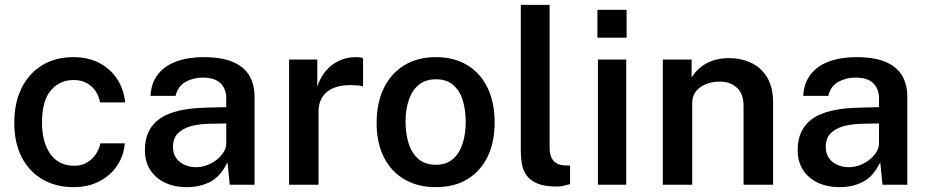

<svg xmlns="http://www.w3.org/2000/svg" viewBox="-20 -763 3841 793"><path d="M283.5 -527Q344 -527 390 -503Q436 -479 463.8 -436.5Q491.5 -394 497 -340H393Q389.5 -363.5 376 -384.8Q362.5 -406 339.5 -419.2Q316.5 -432.5 284 -432.5Q226 -432.5 189.8 -389.5Q153.5 -346.5 153.5 -257.5Q153.5 -175.5 188 -127Q222.5 -78.5 286.5 -78.5Q318.5 -78.5 341.2 -92.8Q364 -107 377.2 -128.2Q390.5 -149.5 394.5 -171H495.5Q491 -118.5 462.8 -77.5Q434.5 -36.5 388.8 -13.2Q343 10 283.5 10Q212.5 10 157.2 -21.2Q102 -52.5 70.5 -112.2Q39 -172 39 -256.5Q39 -337 68.5 -397.8Q98 -458.5 153 -492.8Q208 -527 283.5 -527Z M751 10Q701.5 10 662.2 -8.2Q623 -26.5 600.8 -60.8Q578.5 -95 578.5 -144Q578.5 -229.5 640.2 -273Q702 -316.5 837.5 -318.5L914.5 -320.5V-355.5Q914.5 -396.5 890.2 -419.8Q866 -443 815 -442.5Q777.5 -442 746.2 -424.8Q715 -407.5 705 -367H601.5Q604.5 -420 632.2 -455.8Q660 -491.5 708.5 -509.2Q757 -527 820.5 -527Q894.5 -527 941 -507.5Q987.5 -488 1009.5 -451.2Q1031.5 -414.5 1031.5 -362.5V0H929L919.5 -93Q891.5 -34.5 848.8 -12.2Q806 10 751 10ZM790.5 -72.5Q813 -72.5 835 -80.8Q857 -89 875 -103.2Q893 -117.5 903.8 -135Q914.5 -152.5 914.5 -171.5V-253L851 -252Q804 -251.5 769 -242Q734 -232.5 714.2 -211.8Q694.5 -191 694.5 -156.5Q694.5 -117 722 -94.8Q749.5 -72.5 790.5 -72.5Z M1174 0V-517H1290.5V-405Q1303 -443.5 1326.2 -470.8Q1349.5 -498 1381 -512.5Q1412.5 -527 1449.5 -527Q1458.5 -527 1467 -526Q1475.5 -525 1479.5 -522.5V-406Q1474 -408.5 1465.2 -409.5Q1456.5 -410.5 1450 -410.5Q1412.5 -413.5 1383.8 -407.5Q1355 -401.5 1335.2 -387.2Q1315.5 -373 1305.5 -351.2Q1295.5 -329.5 1295.5 -300.5V0Z M1780 10Q1706 10 1651 -21.8Q1596 -53.5 1565.8 -113Q1535.5 -172.5 1535.5 -256Q1535.5 -337 1564.8 -398Q1594 -459 1649 -493Q1704 -527 1780.5 -527Q1854.5 -527 1909 -494.5Q1963.5 -462 1993.2 -401.5Q2023 -341 2023 -256Q2023 -177.5 1994.8 -117.8Q1966.5 -58 1912.2 -24Q1858 10 1780 10ZM1780.5 -82.5Q1822.5 -82.5 1849.8 -105.5Q1877 -128.5 1890.2 -168.5Q1903.5 -208.5 1903.5 -259.5Q1903.5 -307 1891.8 -347Q1880 -387 1852.8 -411.2Q1825.5 -435.5 1780.5 -435.5Q1738 -435.5 1710.2 -413.2Q1682.5 -391 1668.8 -351.2Q1655 -311.5 1655 -259.5Q1655 -212.5 1667.2 -172.2Q1679.5 -132 1707 -107.2Q1734.5 -82.5 1780.5 -82.5Z M2280 7.5Q2230 7.5 2200 -5Q2170 -17.5 2155 -38.5Q2140 -59.5 2135.5 -85.8Q2131 -112 2131 -139.5V-743H2250V-153.5Q2250 -120 2263.8 -101.5Q2277.5 -83 2308.5 -80L2334.5 -79V-2.5Q2321 1.5 2307 4.5Q2293 7.5 2280 7.5Z M2566.5 -517V0H2449.5V-517ZM2568 -722.5V-607.5H2447.5V-722.5Z M2717.5 0V-517H2836.5V-443Q2848.5 -463 2869.2 -481.5Q2890 -500 2920.5 -511.5Q2951 -523 2992 -523Q3040 -523 3081.2 -504Q3122.5 -485 3147.8 -444.5Q3173 -404 3173 -340V0H3051V-325.5Q3051 -376.5 3023 -401.2Q2995 -426 2952.5 -426Q2923.5 -426 2897.5 -416.2Q2871.5 -406.5 2855.2 -386.8Q2839 -367 2839 -337.5V0Z M3447 10Q3397.5 10 3358.2 -8.2Q3319 -26.5 3296.8 -60.8Q3274.5 -95 3274.5 -144Q3274.5 -229.5 3336.2 -273Q3398 -316.5 3533.5 -318.5L3610.5 -320.5V-355.5Q3610.5 -396.5 3586.2 -419.8Q3562 -443 3511 -442.5Q3473.5 -442 3442.2 -424.8Q3411 -407.5 3401 -367H3297.5Q3300.5 -420 3328.2 -455.8Q3356 -491.5 3404.5 -509.2Q3453 -527 3516.5 -527Q3590.5 -527 3637 -507.5Q3683.5 -488 3705.5 -451.2Q3727.5 -414.5 3727.5 -362.5V0H3625L3615.5 -93Q3587.5 -34.5 3544.8 -12.2Q3502 10 3447 10ZM3486.5 -72.5Q3509 -72.5 3531 -80.8Q3553 -89 3571 -103.2Q3589 -117.5 3599.8 -135Q3610.5 -152.5 3610.5 -171.5V-253L3547 -252Q3500 -251.5 3465 -242Q3430 -232.5 3410.2 -211.8Q3390.5 -191 3390.5 -156.5Q3390.5 -117 3418 -94.8Q3445.5 -72.5 3486.5 -72.5Z"/></svg>

Font: Public Sans SemiBold
Style: Regular
Weight: 600
Designer: The Public Sans Project Authors: Dan O. Williams and USWDS (Libre Franklin designed by Pablo Impallari and Rodrigo Fuenz
Version: Version 1.007